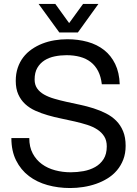

<svg xmlns="http://www.w3.org/2000/svg" viewBox="-20 -928 688 964"><path d="M491.2 -504.9Q486.8 -543.5 472.7 -571Q458.5 -598.6 435.5 -616.5Q412.6 -634.3 381.8 -642.6Q351.1 -650.9 314 -650.9Q283.7 -650.9 254.9 -645Q226.1 -639.2 203.6 -625Q181.2 -610.8 167.5 -587.4Q153.8 -564 153.8 -528.8Q153.8 -502.4 166.5 -484.1Q179.2 -465.8 201.2 -453.4Q223.1 -440.9 252.4 -432.4Q281.7 -423.8 314.7 -416.5Q347.7 -409.2 382.3 -401.9Q417 -394.5 450 -384Q482.9 -373.5 512.2 -358.6Q541.5 -343.8 563.5 -321.8Q585.4 -299.8 598.1 -269Q610.8 -238.3 610.8 -195.8Q610.8 -157.7 599.1 -127.2Q587.4 -96.7 567.4 -73Q547.4 -49.3 520.3 -32.5Q493.2 -15.6 462.2 -4.9Q431.2 5.9 397.7 11Q364.3 16.1 332 16.1Q272 16.1 218.5 1.2Q165 -13.7 124.8 -44.4Q84.5 -75.2 60.8 -122.6Q37.1 -169.9 37.1 -234.9H127Q127 -189.9 144.3 -157.5Q161.6 -125 190.4 -104Q219.2 -83 256.8 -73Q294.4 -63 335 -63Q367.2 -63 399.4 -68.8Q431.6 -74.7 457.8 -89.4Q483.9 -104 500 -129.2Q516.1 -154.3 516.1 -192.9Q516.1 -222.7 503.4 -242.9Q490.7 -263.2 468.8 -277.6Q446.8 -292 417.5 -301.3Q388.2 -310.5 355.2 -318.1Q322.3 -325.7 287.6 -332.8Q252.9 -339.8 220 -349.4Q187 -358.9 157.7 -372.1Q128.4 -385.3 106.4 -405.5Q84.5 -425.8 71.8 -454.1Q59.1 -482.4 59.1 -522Q59.1 -558.1 69.1 -587.6Q79.1 -617.2 96.9 -640.4Q114.7 -663.6 139.4 -680.7Q164.1 -697.8 192.6 -709Q221.2 -720.2 253.2 -725.6Q285.2 -731 317.9 -731Q372.6 -731 419.9 -717.8Q467.3 -704.6 502.4 -677Q537.6 -649.4 558.3 -606.7Q579.1 -564 581.1 -504.9ZM277.8 -765.1 173.8 -908.2H257.8L327.1 -812L397 -908.2H474.1L371.1 -765.1Z"/></svg>

Font: XB Khoramshahr
Style: Regular
Weight: 400
Designer: Behnam
Foundry: Irmug
Version: Version 8.005 2009